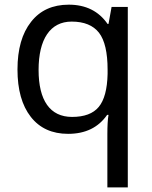

<svg xmlns="http://www.w3.org/2000/svg" viewBox="-20 -566 655 826"><path d="M272.9 9.8C347.7 9.8 403.3 -17.6 440.9 -71.8H446.8C443.4 -52.2 441.9 -24.4 441.9 11.2V240.2H529.8V-536.1H460L446.8 -462.9H442.9C404.8 -518.1 349.1 -545.9 275.9 -545.9C206.5 -545.9 152.3 -521.5 113.8 -472.2C74.7 -422.9 55.2 -354.5 55.2 -267.1C55.2 -180.2 74.2 -112.3 112.3 -63.5C150.4 -14.6 204.1 9.8 272.9 9.8ZM290 -63C194.8 -63 146 -134.3 146 -265.1C146 -397.9 196.3 -473.1 288.1 -473.1C341.8 -473.1 380.9 -457 405.8 -425.3C430.7 -393.1 442.9 -339.8 442.9 -266.1V-248C441.4 -182.1 428.7 -134.8 404.8 -106C380.9 -77.1 342.3 -63 290 -63Z"/></svg>

Font: Noto Reveo Sans
Style: Regular
Weight: 400
Designer: Monotype Design team
Foundry: Monotype Imaging Inc.
Version: Version 1.04